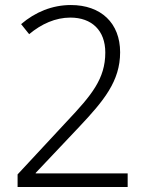

<svg xmlns="http://www.w3.org/2000/svg" viewBox="-20 -744 591 764"><path d="M50 -50V0H488V-54H122V-56L295 -239C393 -343 458 -421 458 -536C458 -652 382 -724 262 -724C188 -724 120 -696 64 -648L96 -608C145 -649 201 -674 260 -674C345 -674 399 -623 399 -535C399 -430 344 -365 247 -262Z"/></svg>

Font: Noto Sans Devanagari UI Light
Style: Regular
Weight: 300
Designer: Jelle Bosma - Monotype Design Team
Foundry: Monotype Imaging Inc.
Version: Version 2.004